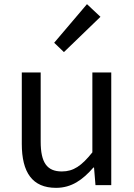

<svg xmlns="http://www.w3.org/2000/svg" viewBox="-20 -892 647 925"><path d="M250 13C325 13 379 -26 430 -85H433L440 0H516V-543H425V-158C373 -93 334 -66 278 -66C206 -66 176 -109 176 -210V-543H85V-199C85 -61 136 13 250 13ZM288 -641 464 -811 399 -872 241 -686Z"/></svg>

Font: Noto Sans CJK SC Regular
Style: Regular
Weight: 400
Designer: Ryoko NISHIZUKA (kana & ideographs); Paul D. Hunt (Latin, Greek & Cyrillic); Wenlong ZHANG (bopomofo); Sandoll Communica
Foundry: Adobe Systems Incorporated
Version: Version 1.004;PS 1.004;hotconv 1.0.82;makeotf.lib2.5.63406